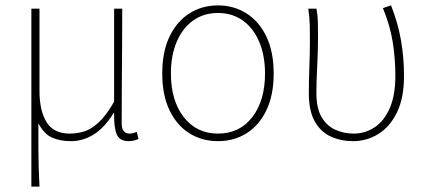

<svg xmlns="http://www.w3.org/2000/svg" viewBox="-20 -510 1578 710"><path d="M96 180V-478H126V-174Q126 -101 152 -58.5Q178 -16 238 -16Q264 -16 290 -23.5Q316 -31 344 -56.5Q372 -82 402 -134V-478H432Q432 -406 431.5 -335.5Q431 -265 430.5 -194.5Q430 -124 430 -52Q430 -34 438 -25Q446 -16 458 -16Q465 -16 471 -17.5Q477 -19 486 -22L492 4Q485 7 476 9.5Q467 12 456 12Q423 12 412 -12.5Q401 -37 402 -92H400Q367 -38 327 -13Q287 12 242 12Q203 12 173 -1Q143 -14 122 -54Q122 3 122 39.5Q122 76 123 107.5Q124 139 126 180Z M786 12Q727 12 680.5 -17Q634 -46 607 -102Q580 -158 580 -238Q580 -319 607 -375Q634 -431 680.5 -460.5Q727 -490 786 -490Q845 -490 891.5 -460.5Q938 -431 965 -375Q992 -319 992 -238Q992 -158 965 -102Q938 -46 891.5 -17Q845 12 786 12ZM786 -16Q866 -16 913 -77Q960 -138 960 -238Q960 -305 938.5 -355.5Q917 -406 878 -434Q839 -462 786 -462Q733 -462 694 -434Q655 -406 633.5 -355.5Q612 -305 612 -238Q612 -138 659.5 -77Q707 -16 786 -16Z M1286 12Q1241 12 1203.5 -5Q1166 -22 1144 -61Q1122 -100 1122 -165Q1122 -214 1124 -262.5Q1126 -311 1126 -360Q1126 -389 1125.5 -415.5Q1125 -442 1120 -478H1150Q1155 -453 1155.5 -427.5Q1156 -402 1156 -372Q1156 -323 1153 -265.5Q1150 -208 1150 -166Q1150 -109 1169.5 -76.5Q1189 -44 1220.5 -30Q1252 -16 1288 -16Q1330 -16 1365 -39Q1400 -62 1421 -109.5Q1442 -157 1442 -230Q1442 -292 1432.5 -353Q1423 -414 1396 -480L1426 -490Q1452 -424 1463 -360Q1474 -296 1474 -229Q1474 -148 1448 -94.5Q1422 -41 1379 -14.5Q1336 12 1286 12Z"/></svg>

Font: Source Sans Variable
Style: Regular
Weight: 200
Designer: Paul D. Hunt
Foundry: Adobe Systems Incorporated
Version: Version 3.006;hotconv 1.0.111;makeotfexe 2.5.65597